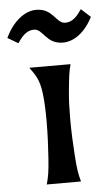

<svg xmlns="http://www.w3.org/2000/svg" viewBox="-88 -768 462 804"><g transform="rotate(-5 143.0 -366.0)"><path d="M202.1 -381.3C208 -440.4 210 -460.9 218.8 -493.2H45.4C68.8 -460.9 85 -440.4 92.3 -381.3C96.7 -346.7 98.1 -305.7 98.1 -264.2C98.1 -209 95.2 -154.3 92.3 -111.3C88.4 -52.7 84.5 -31.7 75.7 0H219.7C210.9 -31.7 207 -52.7 203.1 -111.3C200.2 -154.3 197.3 -209 197.3 -264.2C197.3 -305.7 198.7 -346.7 202.1 -381.3ZM8.8 -599.6C23.9 -620.6 43 -650.4 78.6 -650.4C117.7 -650.4 123.5 -585.9 195.8 -585.9C241.7 -585.9 289.6 -620.6 320.8 -683.1L281.7 -718.8C266.6 -697.8 247.6 -668 211.9 -668C172.9 -668 167 -732.4 94.7 -732.4C46.9 -732.4 -2.9 -693.8 -35.2 -625.5Z"/></g></svg>

Font: Amarante
Style: Regular
Weight: 400
Designer: Karolina Lach
Foundry: Sorkin Type Co.
Version: Version 1.001